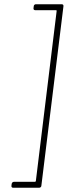

<svg xmlns="http://www.w3.org/2000/svg" viewBox="-20 -779 319 905"><path d="M175 96 279 -749C280 -755 277 -759 271 -759H149C144 -759 139 -755 139 -749L138 -741C137 -735 140 -731 146 -731H244C246 -731 248 -729 247 -727L149 74C149 76 147 78 145 78H46C40 78 36 82 35 88L34 96C33 102 36 106 42 106H164C170 106 175 102 175 96Z"/></svg>

Font: Barlow Condensed Thin
Style: Italic
Weight: 250
Width: 3
Italic angle: -7°
Designer: Jeremy Tribby
Foundry: Tribby Type
Version: Version 1.422;hotconv 1.0.109;makeotfexe 2.5.65596